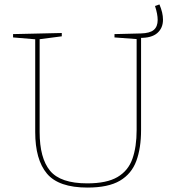

<svg xmlns="http://www.w3.org/2000/svg" viewBox="-20 -841 781 867"><path d="M611 -670 617 -680V-254Q617 -172 595.5 -114Q574 -56 521.5 -25Q469 6 375 6Q245 6 192 -57Q139 -120 139 -245V-671L146 -663L39 -672V-687L259 -692V-677L152 -663L159 -671V-245Q159 -127 206 -70Q253 -13 374 -13Q462 -13 510.5 -41.5Q559 -70 578 -124Q597 -178 597 -254V-671L604 -664L497 -672V-687L616 -690Q657 -691 674.5 -706Q692 -721 692 -751Q692 -777 680 -814L700 -821Q708 -802 712 -785Q716 -768 716 -752Q716 -714 690 -691.5Q664 -669 611 -670Z"/></svg>

Font: Bitter Thin
Style: Regular
Weight: 100
Designer: Sol Matas, and Bitter project Authors
Foundry: Sol Matas
Version: Version 2.002